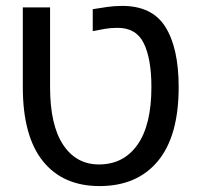

<svg xmlns="http://www.w3.org/2000/svg" viewBox="-20 -618 674 648"><path d="M316 10Q192 10 124.5 -74.5Q57 -159 57 -324V-593H149V-324Q149 -196 193 -129.5Q237 -63 314 -63Q397 -63 444 -129.5Q491 -196 491 -324Q491 -420 465 -472.5Q439 -525 375 -524Q353 -524 333.5 -520.5Q314 -517 293 -513V-587Q318 -591 341.5 -594.5Q365 -598 390 -598Q493 -599 538 -527.5Q583 -456 583 -324Q583 -159 513 -74.5Q443 10 316 10Z"/></svg>

Font: Go Noto Current
Style: Regular
Weight: 400
Designer: Monotype Design Team
Foundry: Monotype Imaging Inc.
Version: Version 2.007; ttfautohint (v1.8) -l 8 -r 50 -G 200 -x 14 -D